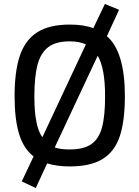

<svg xmlns="http://www.w3.org/2000/svg" viewBox="-20 -822 698 961"><path d="M89 86 148 -39Q98 -78 75.5 -151.5Q53 -225 53 -341Q53 -465 79.5 -543.5Q106 -622 166.5 -660.5Q227 -699 329 -699Q399 -699 447 -681L505 -802L576 -773L515 -641Q605 -563 605 -341Q605 -215 579 -138.5Q553 -62 492.5 -25.5Q432 11 329 11Q266 11 216 -4L159 119ZM410 -600Q377 -615 329 -615Q260 -615 222 -586.5Q184 -558 168 -498.5Q152 -439 152 -338Q152 -190 192 -135ZM506 -340Q506 -481 469 -543L254 -84Q281 -74 329 -74Q399 -74 437 -100.5Q475 -127 490.5 -184Q506 -241 506 -340Z"/></svg>

Font: sheba-seeBold
Style: Regular
Weight: 600
Designer: Mohamed Galeb, the designers
Foundry: Kief Type Foundry
Version: Version 2.010; ttfautohint (v1.5.33-1714) -l 8 -r 50 -G 200 